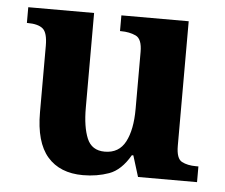

<svg xmlns="http://www.w3.org/2000/svg" viewBox="-44 -586 755 645"><g transform="rotate(5 333.5 -263.0)"><path d="M258 10Q180 10 138 -38.5Q96 -87 96 -188V-412Q96 -456 80 -469.5Q64 -483 28 -483H26V-536H248V-216Q248 -152 264 -113.5Q280 -75 324 -75Q372 -75 393.5 -116Q415 -157 415 -227V-419Q415 -463 393.5 -473Q372 -483 343 -483H340V-536H567V-116Q567 -73 586 -63Q605 -53 634 -53H642V0H443L421 -71H416Q386 -19 345.5 -4.5Q305 10 258 10Z"/></g></svg>

Font: Noto Serif Khojki
Style: Regular
Weight: 400
Designer: Juan Bruce
Version: Version 2.002